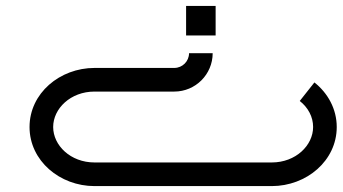

<svg xmlns="http://www.w3.org/2000/svg" viewBox="-20 -430 1160 650"><path d="M610 -410V-310H710V-410ZM700 -250H620C620 -222.4 597.6 -200 570 -200H300C182.6 -200 80 -114.4 80 0C80 114.4 182.6 200 300 200H900C1017.4 200 1120 114.4 1120 0C1120 -61.1 1089.8 -115.1 1044.4 -150.9L994.8 -88.2C1023.5 -65.5 1040 -34 1040 0C1040 62.2 981.3 120 900 120H300C218.7 120 160 62.2 160 0C160 -62.2 218.7 -120 300 -120H570C641.8 -120 700 -178.2 700 -250Z"/></svg>

Font: KetosagCBd
Style: Regular
Weight: 500
Designer: gluk
Foundry: gluk
Version: Version 00.0024